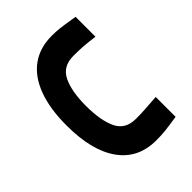

<svg xmlns="http://www.w3.org/2000/svg" viewBox="-46 -291 693 693"><g transform="rotate(45 300.0 55.0)"><path d="M34 14.5Q34 -7 35.8 -23Q37.5 -39 43 -73L46.5 -95H148Q143 -57 141.8 -36.5Q140.5 -16 140.5 10.5Q140.5 64 183.2 85Q226 106 300.5 106Q375 106 418 85.5Q461 65 461 11.5Q461 -10 459.8 -33.5Q458.5 -57 455.5 -95H557Q563.5 -53.5 565.8 -32Q568 -10.5 568 15Q567.5 107 498.2 156.2Q429 205.5 300.5 205.5Q215.5 205.5 155.8 183.2Q96 161 65 118.2Q34 75.5 34 14.5Z"/></g></svg>

Font: JuliaMono SemiBold
Style: Regular
Weight: 600
Monospace: yes
Designer: cormullion
Foundry: corm
Version: Version 0.055; ttfautohint (v1.8.4)